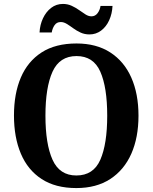

<svg xmlns="http://www.w3.org/2000/svg" viewBox="-20 -946 776 976"><path d="M368 10Q262 10 191.5 -36Q121 -82 86 -165Q51 -248 51 -359Q51 -470 86 -552Q121 -634 191.5 -679.5Q262 -725 369 -725Q470 -725 540.5 -679.5Q611 -634 647.5 -551.5Q684 -469 684 -358Q684 -247 647.5 -164.5Q611 -82 540.5 -36Q470 10 368 10ZM368 -54Q455 -54 490 -134Q525 -214 525 -358Q525 -502 490 -581.5Q455 -661 369 -661Q283 -661 247 -581.5Q211 -502 211 -358Q211 -214 247 -134Q283 -54 368 -54ZM435 -771Q410 -771 389.5 -780.5Q369 -790 352 -802.5Q335 -815 319.5 -824.5Q304 -834 289 -834Q268 -834 257 -817.5Q246 -801 243 -781H181Q183 -820 198.5 -853Q214 -886 240 -906Q266 -926 300 -926Q324 -926 344.5 -916.5Q365 -907 382.5 -894.5Q400 -882 415 -872.5Q430 -863 445 -863Q464 -863 476 -879Q488 -895 491 -916H552Q550 -876 535 -843Q520 -810 494 -790.5Q468 -771 435 -771Z"/></svg>

Font: Noto Serif Sinhala SemiCondensed
Style: Bold
Weight: 700
Width: 4
Designer: Jelle Bosma - Monotype Design Team
Foundry: Monotype Imaging Inc.
Version: Version 2.007; ttfautohint (v1.8.4.7-5d5b)